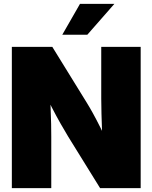

<svg xmlns="http://www.w3.org/2000/svg" viewBox="-20 -969 785 989"><path d="M41 0V-727.5H249.5L425.8 -441.9Q439.9 -419.4 458.3 -386.2Q476.6 -353 495.8 -314.7Q515.1 -276.4 532.7 -237.8L510.3 -193.8Q507.8 -233.4 505.9 -284.2Q503.9 -335 502.7 -382.8Q501.5 -430.7 501.5 -460.9V-727.5H704.6V0H495.6L331.1 -265.6Q313.5 -294.4 292 -332.3Q270.5 -370.1 247.1 -415.5Q223.6 -460.9 198.7 -510.7L234.4 -520Q238.3 -468.8 240.5 -419.2Q242.7 -369.6 243.4 -329.6Q244.1 -289.6 244.1 -265.6V0ZM300.8 -790 392.1 -949.2H569.3L429.7 -790Z"/></svg>

Font: Inter 28pt Black
Style: Regular
Weight: 900
Designer: Rasmus Andersson
Foundry: rsms
Version: Version 4.001;git-66647c0bb